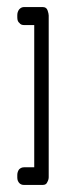

<svg xmlns="http://www.w3.org/2000/svg" viewBox="-20 -455 194 544"><path d="M48 69Q40 69 35 64Q29 58 29 48V41Q29 32 34 25Q40 19 48 19H77V-384H48Q39 -384 35 -390Q29 -394 29 -406V-412Q29 -421 34 -428Q40 -435 48 -435H101Q112 -435 115 -425Q118 -416 118 -411V47Q118 54 114 61Q111 69 101 69Z"/></svg>

Font: Chathura ExtraBold
Style: Regular
Weight: 800
Designer: Appaji Ambarisha Darbha
Foundry: Aditya Fonts
Version: Version 1.002 2016